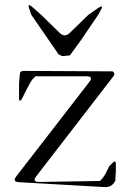

<svg xmlns="http://www.w3.org/2000/svg" viewBox="-20 -768 540 763"><path d="M427.7 -484.4Q439.5 -475.6 430.7 -464.8L124 -67.4Q106.4 -44.9 135.7 -44.9L377 -48.8L386.7 -58.6L397.5 -74.2L414.1 -107.4L428.7 -122.1Q439.5 -132.8 440.4 -117.2V-87.9L439.5 -74.2L438.5 -62.5V-50.8Q426.8 -24.4 397.5 -24.4L56.6 -43.9Q27.3 -44.9 44.9 -67.4L335 -442.4Q352.5 -464.8 323.2 -464.8H121.1L108.4 -452.1L98.6 -436.5L81.1 -403.3L65.4 -372.1Q54.7 -361.3 55.7 -377.9V-393.6V-422.9V-436.5L56.6 -448.2L57.6 -460L58.6 -470.7Q58.6 -486.3 74.2 -486.3ZM257.8 -547.9 227.5 -544.9 212.9 -551.8 104.5 -709 96.7 -731.4Q86.9 -758.8 108.4 -740.2L143.6 -709L216.8 -637.7Q237.3 -617.2 257.8 -637.7L331.1 -709L370.1 -736.3Q394.5 -752 379.9 -726.6L370.1 -709L301.8 -608.4Z"/></svg>

Font: B2 Hana
Style: Regular
Weight: 500
Version: 2020-08-05; (max)